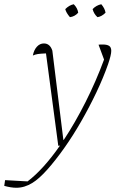

<svg xmlns="http://www.w3.org/2000/svg" viewBox="-115 -688 552 906"><path d="M160 0 102 -436Q76 -435 63.5 -433Q51 -431 40 -426Q45 -452 59 -467.5Q73 -483 92 -483Q121 -483 132 -449L184 -28H186Q239 -108 288.5 -206Q338 -304 376 -407L350 -477Q354 -478 370 -478Q390 -478 400 -471.5Q410 -465 410 -448Q410 -429 395 -385Q373 -322 340 -252.5Q307 -183 268 -115Q229 -47 187.5 11.5Q146 70 107.5 113Q69 156 38 175Q1 198 -38 198Q-63 198 -95 189L-91 162L15 168Q51 141 90 98Q129 55 168 -1ZM233 -668Q251 -650 254 -628Q238 -610 215 -607Q197 -628 193 -645Q212 -664 233 -668ZM363 -668Q380 -648 383 -628Q365 -610 345 -607Q328 -622 322 -645Q339 -663 363 -668Z"/></svg>

Font: Piazzolla Thin
Style: Italic
Weight: 100
Italic angle: -11.3°
Designer: Juan Pablo del Peral
Foundry: Huerta Tipografica
Version: Version 1.330